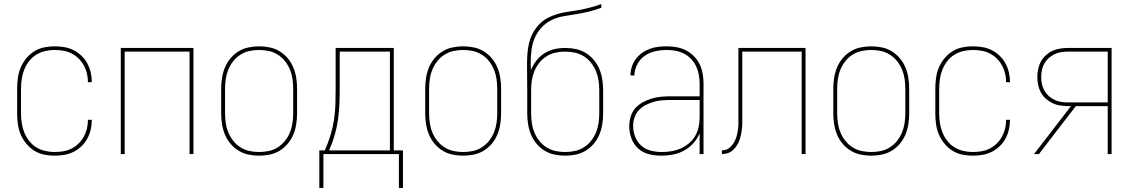

<svg xmlns="http://www.w3.org/2000/svg" viewBox="-20 -755 5540 941"><path d="M247 8Q221 8 195 2.5Q169 -3 147 -17Q125 -31 108 -52Q91 -73 81 -97Q71 -121 67.5 -147.5Q64 -174 64 -200V-320Q64 -346 67.5 -372.5Q71 -399 81 -423Q91 -447 108 -468Q125 -489 147 -503Q169 -517 195 -522.5Q221 -528 247 -528Q271 -528 295 -524Q319 -520 340 -509.5Q361 -499 378.5 -482.5Q396 -466 407.5 -445Q419 -424 424.5 -400.5Q430 -377 430 -353V-352H411V-353Q411 -374 406 -395Q401 -416 390.5 -435Q380 -454 364.5 -469Q349 -484 330 -493.5Q311 -503 290 -506.5Q269 -510 247 -510Q224 -510 200.5 -504.5Q177 -499 157 -486.5Q137 -474 122 -454.5Q107 -435 98.5 -413Q90 -391 86.5 -367.5Q83 -344 83 -320V-200Q83 -176 86.5 -152.5Q90 -129 98.5 -107Q107 -85 122 -65.5Q137 -46 157 -33.5Q177 -21 200.5 -15.5Q224 -10 247 -10Q269 -10 290 -13.5Q311 -17 330 -26.5Q349 -36 364.5 -51Q380 -66 390.5 -85Q401 -104 406 -125Q411 -146 411 -167V-168H430V-167Q430 -143 424.5 -119.5Q419 -96 407.5 -75Q396 -54 378.5 -37.5Q361 -21 340 -10.5Q319 0 295 4Q271 8 247 8Z M572 0V-520H928V0H909V-502H591V0Z M1250 8Q1224 8 1197.5 2.5Q1171 -3 1148.5 -17Q1126 -31 1109 -51.5Q1092 -72 1082 -96.5Q1072 -121 1068 -147.5Q1064 -174 1064 -200V-320Q1064 -346 1068 -372.5Q1072 -399 1082 -423.5Q1092 -448 1109 -468.5Q1126 -489 1148.5 -503Q1171 -517 1197.5 -522.5Q1224 -528 1250 -528Q1276 -528 1302.5 -522.5Q1329 -517 1351.5 -503Q1374 -489 1391 -468.5Q1408 -448 1418 -423.5Q1428 -399 1432 -372.5Q1436 -346 1436 -320V-200Q1436 -174 1432 -147.5Q1428 -121 1418 -96.5Q1408 -72 1391 -51.5Q1374 -31 1351.5 -17Q1329 -3 1302.5 2.5Q1276 8 1250 8ZM1250 -10Q1274 -10 1297.5 -15Q1321 -20 1341.5 -33Q1362 -46 1377 -65Q1392 -84 1401 -106Q1410 -128 1413.5 -152Q1417 -176 1417 -200V-320Q1417 -344 1413.5 -368Q1410 -392 1401 -414Q1392 -436 1377 -455Q1362 -474 1341.5 -487Q1321 -500 1297.5 -505Q1274 -510 1250 -510Q1226 -510 1202.5 -505Q1179 -500 1158.5 -487Q1138 -474 1123 -455Q1108 -436 1099 -414Q1090 -392 1086.5 -368Q1083 -344 1083 -320V-200Q1083 -176 1086.5 -152Q1090 -128 1099 -106Q1108 -84 1123 -65Q1138 -46 1158.5 -33Q1179 -20 1202.5 -15Q1226 -10 1250 -10Z M1545 166V-18H1572Q1588 -54 1599.5 -91.5Q1611 -129 1617 -168Q1623 -207 1624 -246.5Q1625 -286 1625 -325V-520H1910V-18H1955V166H1935V0H1565V166ZM1593 -18H1891V-502H1645V-325Q1645 -286 1643.5 -246.5Q1642 -207 1636.5 -168.5Q1631 -130 1620 -92Q1609 -54 1593 -18Z M2250 8Q2224 8 2197.5 2.5Q2171 -3 2148.5 -17Q2126 -31 2109 -51.5Q2092 -72 2082 -96.5Q2072 -121 2068 -147.5Q2064 -174 2064 -200V-320Q2064 -346 2068 -372.5Q2072 -399 2082 -423.5Q2092 -448 2109 -468.5Q2126 -489 2148.5 -503Q2171 -517 2197.5 -522.5Q2224 -528 2250 -528Q2276 -528 2302.5 -522.5Q2329 -517 2351.5 -503Q2374 -489 2391 -468.5Q2408 -448 2418 -423.5Q2428 -399 2432 -372.5Q2436 -346 2436 -320V-200Q2436 -174 2432 -147.5Q2428 -121 2418 -96.5Q2408 -72 2391 -51.5Q2374 -31 2351.5 -17Q2329 -3 2302.5 2.5Q2276 8 2250 8ZM2250 -10Q2274 -10 2297.5 -15Q2321 -20 2341.5 -33Q2362 -46 2377 -65Q2392 -84 2401 -106Q2410 -128 2413.5 -152Q2417 -176 2417 -200V-320Q2417 -344 2413.5 -368Q2410 -392 2401 -414Q2392 -436 2377 -455Q2362 -474 2341.5 -487Q2321 -500 2297.5 -505Q2274 -510 2250 -510Q2226 -510 2202.5 -505Q2179 -500 2158.5 -487Q2138 -474 2123 -455Q2108 -436 2099 -414Q2090 -392 2086.5 -368Q2083 -344 2083 -320V-200Q2083 -176 2086.5 -152Q2090 -128 2099 -106Q2108 -84 2123 -65Q2138 -46 2158.5 -33Q2179 -20 2202.5 -15Q2226 -10 2250 -10Z M2750 8Q2724 8 2697.5 2.5Q2671 -3 2648.5 -17Q2626 -31 2609 -51.5Q2592 -72 2582 -96.5Q2572 -121 2568 -147.5Q2564 -174 2564 -200V-312Q2564 -344 2563.5 -376Q2563 -408 2563 -439Q2563 -466 2565 -493Q2567 -520 2573.5 -546Q2580 -572 2593 -595.5Q2606 -619 2625 -638Q2644 -657 2668 -669Q2692 -681 2718 -688Q2744 -695 2770.5 -698.5Q2797 -702 2823.5 -707Q2850 -712 2876 -719Q2902 -726 2927 -735V-717Q2898 -706 2867.5 -698.5Q2837 -691 2806.5 -686Q2776 -681 2745 -676Q2714 -671 2686 -658Q2658 -645 2636 -622Q2614 -599 2601.5 -570.5Q2589 -542 2585 -511Q2581 -480 2581 -449Q2581 -439 2581.5 -430Q2582 -421 2582 -411Q2592 -436 2608.5 -457.5Q2625 -479 2647.5 -493.5Q2670 -508 2696.5 -514Q2723 -520 2750 -520Q2777 -520 2803 -514.5Q2829 -509 2851.5 -495Q2874 -481 2891 -460.5Q2908 -440 2918 -415.5Q2928 -391 2932 -364.5Q2936 -338 2936 -312V-200Q2936 -174 2932 -147.5Q2928 -121 2918 -96.5Q2908 -72 2891 -51.5Q2874 -31 2851.5 -17Q2829 -3 2802.5 2.5Q2776 8 2750 8ZM2750 -10Q2774 -10 2797.5 -15Q2821 -20 2841.5 -33Q2862 -46 2877 -65Q2892 -84 2901 -106Q2910 -128 2913.5 -152Q2917 -176 2917 -200V-312Q2917 -336 2913.5 -360Q2910 -384 2901 -406Q2892 -428 2877 -447Q2862 -466 2841.5 -479Q2821 -492 2797.5 -497Q2774 -502 2750 -502Q2726 -502 2702.5 -497Q2679 -492 2658.5 -479Q2638 -466 2623 -447Q2608 -428 2599 -406Q2590 -384 2586.5 -360Q2583 -336 2583 -312V-200Q2583 -176 2586.5 -152Q2590 -128 2599 -106Q2608 -84 2623 -65Q2638 -46 2658.5 -33Q2679 -20 2702.5 -15Q2726 -10 2750 -10Z M3221 8Q3190 8 3160 0.5Q3130 -7 3107.5 -27.5Q3085 -48 3074.5 -77Q3064 -106 3064 -136Q3064 -160 3071 -183.5Q3078 -207 3093.5 -224.5Q3109 -242 3130 -253.5Q3151 -265 3174 -272Q3197 -279 3220.5 -281Q3244 -283 3268 -283H3409V-345Q3409 -366 3405 -388Q3401 -410 3392 -429.5Q3383 -449 3367.5 -465.5Q3352 -482 3332.5 -492Q3313 -502 3291.5 -506Q3270 -510 3248 -510Q3220 -510 3192 -504Q3164 -498 3140.5 -482Q3117 -466 3103.5 -440Q3090 -414 3089 -385H3070Q3070 -407 3076.5 -427.5Q3083 -448 3096 -465.5Q3109 -483 3126.5 -495.5Q3144 -508 3164 -515.5Q3184 -523 3205.5 -525.5Q3227 -528 3248 -528Q3273 -528 3297 -523.5Q3321 -519 3342.5 -508Q3364 -497 3381.5 -479Q3399 -461 3409.5 -439Q3420 -417 3424 -393Q3428 -369 3428 -345V0H3409V-102Q3398 -75 3378 -53Q3358 -31 3332.5 -17Q3307 -3 3278.5 2.5Q3250 8 3221 8ZM3224 -10Q3247 -10 3271 -14Q3295 -18 3316.5 -27.5Q3338 -37 3356.5 -52.5Q3375 -68 3387 -88.5Q3399 -109 3404 -132.5Q3409 -156 3409 -180V-265H3268Q3247 -265 3226 -263.5Q3205 -262 3184.5 -256Q3164 -250 3145 -240.5Q3126 -231 3111.5 -215.5Q3097 -200 3090 -179.5Q3083 -159 3083 -138Q3083 -111 3093 -85Q3103 -59 3123 -41Q3143 -23 3170 -16.5Q3197 -10 3224 -10Z M3518 0V-18Q3530 -18 3541.5 -22.5Q3553 -27 3561.5 -36Q3570 -45 3576.5 -55.5Q3583 -66 3587 -77.5Q3591 -89 3593.5 -101Q3596 -113 3597.5 -125Q3599 -137 3599 -149.5Q3599 -162 3599 -174V-520H3928V0H3909V-502H3618V-185Q3618 -170 3618 -155.5Q3618 -141 3616.5 -126Q3615 -111 3612 -96.5Q3609 -82 3604 -68Q3599 -54 3591 -41.5Q3583 -29 3572 -19Q3561 -9 3547 -4.5Q3533 0 3518 0Z M4250 8Q4224 8 4197.5 2.5Q4171 -3 4148.5 -17Q4126 -31 4109 -51.5Q4092 -72 4082 -96.5Q4072 -121 4068 -147.5Q4064 -174 4064 -200V-320Q4064 -346 4068 -372.5Q4072 -399 4082 -423.5Q4092 -448 4109 -468.5Q4126 -489 4148.5 -503Q4171 -517 4197.5 -522.5Q4224 -528 4250 -528Q4276 -528 4302.5 -522.5Q4329 -517 4351.5 -503Q4374 -489 4391 -468.5Q4408 -448 4418 -423.5Q4428 -399 4432 -372.5Q4436 -346 4436 -320V-200Q4436 -174 4432 -147.5Q4428 -121 4418 -96.5Q4408 -72 4391 -51.5Q4374 -31 4351.5 -17Q4329 -3 4302.5 2.5Q4276 8 4250 8ZM4250 -10Q4274 -10 4297.5 -15Q4321 -20 4341.5 -33Q4362 -46 4377 -65Q4392 -84 4401 -106Q4410 -128 4413.5 -152Q4417 -176 4417 -200V-320Q4417 -344 4413.5 -368Q4410 -392 4401 -414Q4392 -436 4377 -455Q4362 -474 4341.5 -487Q4321 -500 4297.5 -505Q4274 -510 4250 -510Q4226 -510 4202.5 -505Q4179 -500 4158.5 -487Q4138 -474 4123 -455Q4108 -436 4099 -414Q4090 -392 4086.5 -368Q4083 -344 4083 -320V-200Q4083 -176 4086.5 -152Q4090 -128 4099 -106Q4108 -84 4123 -65Q4138 -46 4158.5 -33Q4179 -20 4202.5 -15Q4226 -10 4250 -10Z M4747 8Q4721 8 4695 2.5Q4669 -3 4647 -17Q4625 -31 4608 -52Q4591 -73 4581 -97Q4571 -121 4567.5 -147.5Q4564 -174 4564 -200V-320Q4564 -346 4567.5 -372.5Q4571 -399 4581 -423Q4591 -447 4608 -468Q4625 -489 4647 -503Q4669 -517 4695 -522.5Q4721 -528 4747 -528Q4771 -528 4795 -524Q4819 -520 4840 -509.5Q4861 -499 4878.5 -482.5Q4896 -466 4907.5 -445Q4919 -424 4924.5 -400.5Q4930 -377 4930 -353V-352H4911V-353Q4911 -374 4906 -395Q4901 -416 4890.5 -435Q4880 -454 4864.5 -469Q4849 -484 4830 -493.5Q4811 -503 4790 -506.5Q4769 -510 4747 -510Q4724 -510 4700.5 -504.5Q4677 -499 4657 -486.5Q4637 -474 4622 -454.5Q4607 -435 4598.5 -413Q4590 -391 4586.5 -367.5Q4583 -344 4583 -320V-200Q4583 -176 4586.5 -152.5Q4590 -129 4598.5 -107Q4607 -85 4622 -65.5Q4637 -46 4657 -33.5Q4677 -21 4700.5 -15.5Q4724 -10 4747 -10Q4769 -10 4790 -13.5Q4811 -17 4830 -26.5Q4849 -36 4864.5 -51Q4880 -66 4890.5 -85Q4901 -104 4906 -125Q4911 -146 4911 -167V-168H4930V-167Q4930 -143 4924.5 -119.5Q4919 -96 4907.5 -75Q4896 -54 4878.5 -37.5Q4861 -21 4840 -10.5Q4819 0 4795 4Q4771 8 4747 8Z M5048 0 5229 -235H5215Q5196 -235 5176 -238Q5156 -241 5138.5 -249.5Q5121 -258 5106 -271Q5091 -284 5081.5 -301.5Q5072 -319 5068 -338.5Q5064 -358 5064 -378Q5064 -397 5068 -416.5Q5072 -436 5081.5 -453.5Q5091 -471 5106 -484.5Q5121 -498 5138.5 -506Q5156 -514 5176 -517Q5196 -520 5215 -520H5428V0H5409V-235H5253L5194 -159L5072 0ZM5409 -253V-502H5215Q5198 -502 5181 -499.5Q5164 -497 5148.5 -489.5Q5133 -482 5120 -470.5Q5107 -459 5098.5 -444Q5090 -429 5086.5 -412Q5083 -395 5083 -378Q5083 -360 5086.5 -343Q5090 -326 5098.5 -311Q5107 -296 5120 -284.5Q5133 -273 5148.5 -265.5Q5164 -258 5181 -255.5Q5198 -253 5215 -253Z"/></svg>

Font: Iosevka Curly Thin
Style: Regular
Weight: 100
Monospace: yes
Designer: Belleve Invis
Foundry: Belleve Invis
Version: Version 22.1.2; ttfautohint (v1.8.4)